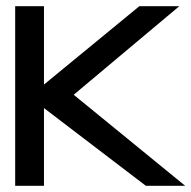

<svg xmlns="http://www.w3.org/2000/svg" viewBox="-20 -600 618 620"><path d="M29 0H122V-251L451 0H578L218 -294L559 -580H430L122 -327V-580H29Z"/></svg>

Font: Charger Pro
Style: ExBdExt
Weight: 400
Designer: Jasper
Foundry: Cannot Into Space Fonts
Version: Version 1.09